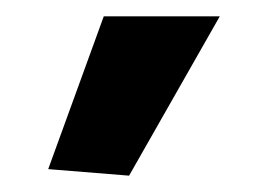

<svg xmlns="http://www.w3.org/2000/svg" viewBox="-20 -824 316 235"><path d="M39 -617 107 -804H249L138 -609Z"/></svg>

Font: Encode Sans Normal
Style: SemiBold
Weight: 600
Designer: Pablo Impallari, Andres Torresi
Foundry: Pablo Impallari, Andres Torresi
Version: Version 1.000; ttfautohint (v1.00) -l 8 -r 50 -G 200 -x 14 -